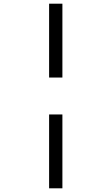

<svg xmlns="http://www.w3.org/2000/svg" viewBox="-20 -780 605 1040"><path d="M246 -360V-760H318V-360ZM246 240V-160H318V240Z"/></svg>

Font: Noto Serif
Style: Bold
Weight: 700
Designer: Monotype Design Team
Foundry: Monotype Imaging Inc.
Version: Version 2.014